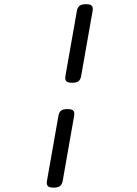

<svg xmlns="http://www.w3.org/2000/svg" viewBox="-20 -671 640 894"><path d="M252 -131.3Q254.9 -148.4 264.2 -155.8Q273.4 -163.1 293.9 -163.1Q314.5 -163.1 321.3 -155.8Q328.1 -148.4 325.2 -131.3L272 170.9Q269 188 259.5 195.3Q250 202.6 229.5 202.6Q209 202.6 202.4 195.3Q195.8 188 198.7 170.9ZM337.9 -619.6Q340.8 -636.7 350.3 -644Q359.9 -651.4 380.4 -651.4Q400.9 -651.4 407.5 -644Q414.1 -636.7 411.1 -619.6L357.9 -317.4Q355 -300.3 345.7 -293Q336.4 -285.6 315.9 -285.6Q295.4 -285.6 288.6 -293Q281.7 -300.3 284.7 -317.4Z"/></svg>

Font: Courier Prime
Style: Italic
Weight: 400
Monospace: yes
Designer: Alan Dague-Greene
Foundry: Quote-Unquote Apps
Version: Version 1.202